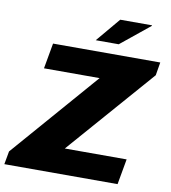

<svg xmlns="http://www.w3.org/2000/svg" viewBox="-112 -957 921 1037"><g transform="rotate(10 349.0 -438.5)"><path d="M352 -745H478L637 -874V-877H463ZM-18 0H603L628 -140H289L704 -615L716 -687H128L103 -547H408L-5 -72Z"/></g></svg>

Font: Archivo ExtraBold
Style: Italic
Weight: 800
Italic angle: -10°
Designer: Hector Gatti
Foundry: Omnibus-Type
Version: Version 2.001